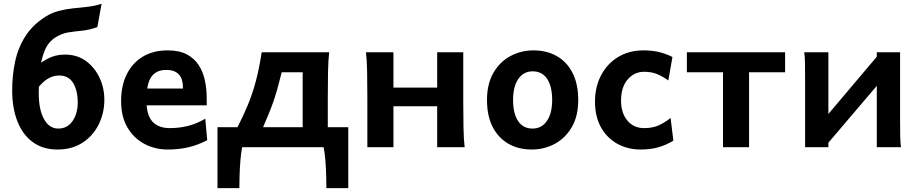

<svg xmlns="http://www.w3.org/2000/svg" viewBox="-20 -772 4819 1007"><path d="M512.7 -752 490.7 -629.9Q447.8 -614.7 410.2 -611.1Q372.6 -607.4 338.4 -602.1Q304.2 -596.7 271.5 -576.2Q232.9 -552.2 214.1 -505.9Q195.3 -459.5 189.2 -401.9Q183.1 -344.2 183.1 -285.6Q183.1 -197.3 210.7 -147.5Q238.3 -97.7 285.6 -97.7Q333.5 -97.7 360.6 -137.2Q387.7 -176.8 387.7 -234.4Q387.7 -296.9 363.8 -336.4Q339.8 -376 290.5 -376Q241.2 -376 199.5 -334.2Q157.7 -292.5 127 -229.5L97.7 -332Q120.1 -369.6 152.8 -405Q185.5 -440.4 227.8 -463.1Q270 -485.8 319.8 -485.8Q384.8 -485.8 431.2 -451.7Q477.5 -417.5 502.4 -363.5Q527.3 -309.6 527.3 -249Q527.3 -179.7 498 -120.1Q468.8 -60.5 413.8 -24.2Q358.9 12.2 280.8 12.2Q204.6 12.2 151.6 -26.9Q98.6 -65.9 71.3 -135.7Q43.9 -205.6 43.9 -297.9Q43.9 -376.5 59.1 -448.2Q74.2 -520 112.1 -580.3Q149.9 -640.6 217.3 -683.6Q251 -705.1 287.4 -714.6Q323.7 -724.1 361.3 -728Q398.9 -731.9 437 -736.1Q475.1 -740.2 512.7 -752Z M1064.5 -219.7H689.5V-307.6H939.9Q939.9 -358.9 917.7 -382.1Q895.5 -405.3 852.1 -405.3Q799.3 -405.3 773.7 -368.9Q748 -332.5 748 -246.6Q748 -168.9 779.3 -134.5Q810.5 -100.1 871.1 -100.1Q918.9 -100.1 965.1 -111.3Q1011.2 -122.6 1056.6 -149.4L1066.9 -36.6Q1014.2 -9.8 965.1 1.2Q916 12.2 858.9 12.2Q794.4 12.2 738.8 -16.6Q683.1 -45.4 649.2 -102.1Q615.2 -158.7 615.2 -241.7Q615.2 -322.8 644.8 -382.3Q674.3 -441.9 729 -474.9Q783.7 -507.8 858.9 -507.8Q920.4 -507.8 960.2 -486.6Q1000 -465.3 1022.7 -429.7Q1045.4 -394 1054.7 -349.9Q1064 -305.7 1064 -259.8Q1064 -252.9 1064.2 -239.7Q1064.5 -226.6 1064.5 -219.7Z M1120.6 -105H1225.6Q1256.3 -164.6 1280 -221.7Q1303.7 -278.8 1321.5 -345.2Q1339.4 -411.6 1352.5 -498H1706.5Q1701.7 -459.5 1700.4 -394.8Q1699.2 -330.1 1699.2 -258.8V-105H1806.6V214.8H1691.9Q1691.9 183.6 1690.7 145.3Q1689.5 106.9 1686.5 68.6Q1683.6 30.3 1677.2 0H1250Q1244.1 30.3 1241 68.6Q1237.8 106.9 1236.6 145.3Q1235.4 183.6 1235.4 214.8H1120.6ZM1359.9 -105H1567.4V-393.1H1457.5Q1445.3 -343.3 1435.1 -307.1Q1424.8 -271 1414.3 -240.5Q1403.8 -210 1390.6 -178Q1377.4 -146 1359.9 -105Z M1906.7 0V-258.8Q1906.7 -330.1 1905.5 -394.8Q1904.3 -459.5 1899.4 -498H2043.5V-312.5H2272.9V-498H2409.7V-239.3Q2409.7 -168 2410.9 -103.3Q2412.1 -38.6 2417 0H2272.9V-214.8H2043.5V0Z M2534.2 -247.6Q2534.2 -331.5 2567.6 -389.6Q2601.1 -447.8 2656.7 -477.8Q2712.4 -507.8 2778.3 -507.8Q2847.7 -507.8 2900.4 -477.8Q2953.1 -447.8 2982.9 -389.6Q3012.7 -331.5 3012.7 -247.6Q3012.7 -163.6 2979.2 -105.7Q2945.8 -47.9 2890.1 -17.8Q2834.5 12.2 2768.6 12.2Q2699.7 12.2 2647 -17.8Q2594.2 -47.9 2564.2 -105.7Q2534.2 -163.6 2534.2 -247.6ZM2670.9 -247.6Q2670.9 -177.7 2697 -137.7Q2723.1 -97.7 2773.4 -97.7Q2820.8 -97.7 2848.4 -137.7Q2876 -177.7 2876 -247.6Q2876 -317.9 2849.9 -357.9Q2823.7 -397.9 2773.4 -397.9Q2726.1 -397.9 2698.5 -357.9Q2670.9 -317.9 2670.9 -247.6Z M3506.8 -473.1 3485.4 -350.1Q3452.6 -373 3424.1 -384.3Q3395.5 -395.5 3357.9 -395.5Q3307.1 -395.5 3272.2 -355.5Q3237.3 -315.4 3237.3 -244.1Q3237.3 -179.7 3270.3 -139.9Q3303.2 -100.1 3357.9 -100.1Q3401.9 -100.1 3433.6 -114Q3465.3 -127.9 3497.1 -153.3L3511.7 -34.2Q3474.6 -11.7 3434.1 0.2Q3393.6 12.2 3338.9 12.2Q3273.4 12.2 3219.2 -17.1Q3165 -46.4 3132.8 -102.8Q3100.6 -159.2 3100.6 -239.3Q3100.6 -315.4 3132.1 -376.2Q3163.6 -437 3220.9 -472.4Q3278.3 -507.8 3355.5 -507.8Q3403.8 -507.8 3441.9 -497.6Q3480 -487.3 3506.8 -473.1Z M4097.7 -498V-393.1H3908.7V0H3772V-393.1H3582.5V-498Z M4578.6 -474.6 4656.7 -413.6 4324.7 -23.4 4247.6 -83ZM4197.8 -498H4324.7V0H4202.6V-349.1Q4202.6 -399.9 4202.1 -438.7Q4201.7 -477.5 4197.8 -498ZM4705.6 0H4578.6V-498H4700.7V-148.9Q4700.7 -98.6 4701.4 -59.6Q4702.1 -20.5 4705.6 0Z"/></svg>

Font: Andika
Style: Bold
Weight: 700
Designer: Victor Gaultney, Annie Olsen, Julie Remington, Don Collingsworth, Eric Hays, Becca Hirsbrunner
Foundry: SIL International
Version: Version 6.101